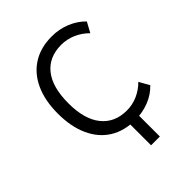

<svg xmlns="http://www.w3.org/2000/svg" viewBox="-185 -593 820 820"><g transform="rotate(-45 225.5 -182.5)"><path d="M243 132V-30H296V132ZM272 8Q205 8 157 -22Q109 -52 83 -109Q57 -166 57 -245Q57 -324 83 -380.5Q109 -437 157 -467Q205 -497 272 -497Q316 -497 355.5 -481Q395 -465 423 -436L398 -390Q372 -416 340.5 -429.5Q309 -443 275 -443Q201 -443 160.5 -392.5Q120 -342 120 -244Q120 -148 161 -97Q202 -46 275 -46Q309 -46 340 -59.5Q371 -73 396 -98L422 -52Q395 -23 355.5 -7.5Q316 8 272 8Z"/></g></svg>

Font: Nunito Sans 10pt SemiCondensed Light
Style: Regular
Weight: 300
Width: 4
Designer: Vernon Adams
Foundry: Vernon Adams
Version: Version 3.101;gftools[0.9.27]